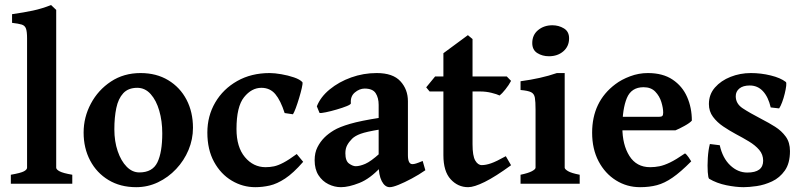

<svg xmlns="http://www.w3.org/2000/svg" viewBox="-20 -736 3218 769"><path d="M23.4 0V-36.1Q63 -43 75.7 -49.8Q88.4 -56.6 88.4 -64.5V-582.5Q88.4 -609.4 84 -621.6Q79.6 -633.8 66.7 -637.7Q53.7 -641.6 28.3 -644.5V-679.2Q76.2 -686 111.8 -693.6Q147.5 -701.2 184.6 -715.8L205.1 -696.3V-64.5Q205.1 -57.1 218.8 -49.8Q232.4 -42.5 269.5 -36.1V0Z M752.9 -224.1Q752.9 -178.2 735.1 -135.5Q717.3 -92.8 685.5 -59.1Q653.8 -25.4 612.8 -5.9Q571.8 13.7 525.4 13.7Q461.9 13.7 414.6 -14.9Q367.2 -43.5 341.1 -93Q314.9 -142.6 314.9 -205.1Q314.9 -266.6 344 -321Q373 -375.5 424.3 -409.4Q475.6 -443.4 543 -443.4Q606.4 -443.4 653.8 -414.8Q701.2 -386.2 727.1 -336.7Q752.9 -287.1 752.9 -224.1ZM629.9 -202.1Q629.9 -251 617.9 -292.5Q606 -334 583.5 -359.1Q561 -384.3 529.8 -384.3Q493.7 -384.3 473.6 -362.5Q453.6 -340.8 445.8 -303.2Q438 -265.6 438 -218.3Q438 -169.9 451.4 -130.6Q464.8 -91.3 487.3 -68.4Q509.8 -45.4 538.1 -45.4Q590.8 -45.4 610.4 -85.7Q629.9 -126 629.9 -202.1Z M1194.3 -87.9Q1154.8 -42.5 1122.1 -21Q1089.4 0.5 1060.3 7.1Q1031.2 13.7 1002.4 13.7Q952.1 13.7 908.2 -12.5Q864.3 -38.6 837.4 -87.6Q810.5 -136.7 810.5 -205.1Q810.5 -271.5 842 -325.4Q873.5 -379.4 929.9 -411.4Q986.3 -443.4 1060.1 -443.4Q1080.1 -443.4 1106.9 -438.7Q1133.8 -434.1 1157.5 -426Q1181.2 -418 1191.4 -406.7Q1192.9 -400.9 1188.7 -383.1Q1184.6 -365.2 1178 -343.3Q1171.4 -321.3 1164.6 -303Q1157.7 -284.7 1153.3 -278.3L1120.1 -283.2Q1104 -333.5 1082.8 -358.9Q1061.5 -384.3 1026.9 -384.3Q987.8 -384.3 957.5 -346.7Q927.2 -309.1 927.2 -219.2Q927.2 -147 960.9 -106.7Q994.6 -66.4 1043.9 -66.4Q1061 -66.4 1077.4 -69.8Q1093.8 -73.2 1115.2 -84.5Q1136.7 -95.7 1168.5 -119.1Z M1683.6 -54.2Q1657.7 -36.1 1628.9 -20.8Q1600.1 -5.4 1576.4 4.2Q1552.7 13.7 1541 13.7Q1521.5 13.7 1509 -10.5Q1496.6 -34.7 1496.6 -75.7V-315.9Q1496.6 -344.2 1484.6 -362.8Q1472.7 -381.3 1439.9 -381.3Q1419.4 -380.9 1401.1 -365.5Q1382.8 -350.1 1385.3 -322.3Q1385.7 -317.9 1368.9 -311Q1352.1 -304.2 1328.6 -297.4Q1305.2 -290.5 1285.2 -286.4Q1265.1 -282.2 1259.8 -283.7L1249 -310.1Q1263.7 -347.7 1300.5 -377.9Q1337.4 -408.2 1386.5 -425.8Q1435.5 -443.4 1488.8 -443.4Q1553.7 -443.4 1583.7 -410.6Q1613.8 -377.9 1613.8 -330.6V-114.7Q1613.8 -78.6 1631.8 -78.6Q1638.2 -78.6 1646.2 -81.1Q1654.3 -83.5 1672.9 -91.3ZM1501 -217.3Q1447.3 -208.5 1424.6 -200.2Q1401.9 -191.9 1390.1 -180.2Q1377.9 -168 1370.6 -154.5Q1363.3 -141.1 1363.3 -122.1Q1363.3 -91.3 1378.2 -80.8Q1393.1 -70.3 1404.8 -70.3Q1420.9 -70.3 1443.1 -79.8Q1465.3 -89.4 1501 -121.6L1504.9 -66.4Q1461.9 -20 1419.2 -3.2Q1376.5 13.7 1345.7 13.7Q1319.8 13.7 1295.4 1.7Q1271 -10.3 1255.6 -34.2Q1240.2 -58.1 1240.2 -94.2Q1240.2 -124.5 1251.5 -146.5Q1262.7 -168.5 1279.3 -185.1Q1294.4 -200.2 1316.9 -213.9Q1339.4 -227.5 1382.1 -240Q1424.8 -252.4 1501 -264.2Z M2026.9 -74.2Q1963.9 -28.3 1921.4 -7.3Q1878.9 13.7 1855 13.7Q1814 13.7 1784.9 -18.1Q1755.9 -49.8 1755.9 -114.3V-369.6H1700.7L1687 -386.2L1722.7 -429.7H1755.9V-522.9L1854 -595.2L1872.6 -579.6V-429.7H2009.8L2026.9 -412.1Q2018.6 -396 2004.4 -378.2Q1990.2 -360.4 1981 -353.5Q1970.2 -358.9 1948.2 -364.3Q1926.3 -369.6 1904.3 -369.6H1872.6V-158.2Q1872.6 -111.8 1883.3 -93.3Q1894 -74.7 1909.7 -74.7Q1925.8 -74.7 1946.5 -81.8Q1967.3 -88.9 2005.9 -110.4Z M2259.3 -582.5Q2259.3 -550.3 2236.3 -530.5Q2213.4 -510.7 2178.7 -510.7Q2152.3 -510.7 2132.1 -523.4Q2111.8 -536.1 2111.8 -563.5Q2111.8 -596.2 2135.3 -615.5Q2158.7 -634.8 2192.4 -634.8Q2217.8 -634.8 2238.5 -622.3Q2259.3 -609.9 2259.3 -582.5ZM2064.9 0V-36.1Q2095.7 -42.5 2110.4 -50.3Q2125 -58.1 2125 -64.5V-296.9Q2125 -328.6 2122.3 -344.5Q2119.6 -360.4 2107.2 -366.7Q2094.7 -373 2064.9 -375.5V-410.6Q2105.5 -416 2141.6 -424.1Q2177.7 -432.1 2210.4 -443.4H2241.7V-64.5Q2241.7 -58.6 2255.1 -50.5Q2268.6 -42.5 2301.8 -36.1V0Z M2751 -252.9Q2743.2 -243.7 2721.4 -231.7Q2699.7 -219.7 2685.1 -213.9H2406.2L2406.7 -268.1H2618.7Q2628.9 -268.1 2632.6 -271.5Q2636.2 -274.9 2636.2 -284.7Q2636.2 -303.2 2628.9 -327.1Q2621.6 -351.1 2604.5 -368.9Q2587.4 -386.7 2557.6 -386.7Q2508.8 -386.7 2490.7 -343.3Q2472.7 -299.8 2472.7 -225.6Q2472.7 -156.2 2501 -111.3Q2529.3 -66.4 2584 -66.4Q2603 -66.4 2621.3 -70.1Q2639.6 -73.7 2663.6 -85.2Q2687.5 -96.7 2723.6 -121.6Q2729.5 -118.2 2738 -106Q2746.6 -93.8 2748.5 -89.8Q2706.1 -46.9 2673.8 -24.7Q2641.6 -2.4 2611.3 5.6Q2581.1 13.7 2543.5 13.7Q2490.7 13.7 2447 -13.7Q2403.3 -41 2377.4 -90.1Q2351.6 -139.2 2351.6 -204.6Q2351.6 -329.1 2444.8 -398.9Q2469.2 -417.5 2503.7 -430.4Q2538.1 -443.4 2574.7 -443.4Q2634.8 -443.4 2673.8 -417.2Q2712.9 -391.1 2731.9 -347.9Q2751 -304.7 2751 -252.9Z M3144 -130.9Q3144 -82 3123.5 -53Q3103 -23.9 3072.3 -9.5Q3041.5 4.9 3010.5 9.3Q2979.5 13.7 2958.5 13.7Q2927.7 13.7 2889.2 5.9Q2850.6 -2 2820.3 -20Q2816.4 -22.5 2814.7 -46.9Q2813 -71.3 2814.9 -103.3Q2816.9 -135.3 2823.2 -159.2L2862.8 -154.3Q2874 -103 2904.5 -74Q2935.1 -44.9 2973.1 -44.9Q3036.6 -44.9 3036.6 -92.3Q3036.6 -117.2 3020.8 -135.7Q3004.9 -154.3 2979.7 -169.4Q2954.6 -184.6 2926.8 -199.2Q2901.4 -212.9 2876.7 -229.5Q2852.1 -246.1 2835.7 -268.1Q2819.3 -290 2819.3 -319.3Q2819.3 -357.9 2843.5 -385.5Q2867.7 -413.1 2906 -428.2Q2944.3 -443.4 2987.3 -443.4Q3027.8 -443.4 3066.9 -433.8Q3106 -424.3 3127.4 -407.7Q3130.4 -405.3 3128.9 -392.1Q3127.4 -378.9 3123 -360.8Q3118.7 -342.8 3112.5 -326.4Q3106.4 -310.1 3100.6 -301.8L3066.9 -305.7Q3057.1 -347.7 3035.9 -370.6Q3014.6 -393.6 2982.9 -393.6Q2956.1 -393.6 2941.4 -381.6Q2926.8 -369.6 2926.8 -350.6Q2926.8 -320.8 2954.3 -302.5Q2981.9 -284.2 3031.7 -258.3Q3058.6 -244.6 3084.5 -228.3Q3110.4 -211.9 3127.2 -188.7Q3144 -165.5 3144 -130.9Z"/></svg>

Font: Namdhinggo
Style: Bold
Weight: 700
Designer: Victor Gaultney
Foundry: SIL International
Version: Version 3.001